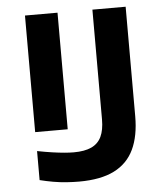

<svg xmlns="http://www.w3.org/2000/svg" viewBox="-52 -760 704 817"><g transform="rotate(-5 300.0 -352.0)"><path d="M253 10Q228 10 199.5 8Q171 6 142.5 1Q114 -4 86 -11V-135Q122 -128 150 -124Q178 -120 200.5 -118Q223 -116 241 -116Q288 -116 317 -129.5Q346 -143 359.5 -171.5Q373 -200 373 -245V-714H515V-246Q515 -162 488 -105Q461 -48 403.5 -19Q346 10 253 10ZM85 -216V-714H224V-216Z"/></g></svg>

Font: Noto Sans Mono
Style: Bold
Weight: 700
Designer: Monotype Design Team
Foundry: Monotype Imaging Inc.
Version: Version 2.014